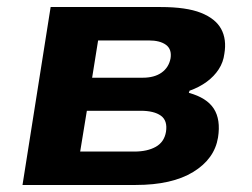

<svg xmlns="http://www.w3.org/2000/svg" viewBox="-20 -526 718 546"><path d="M44 0 124 -506H437Q510 -506 551.5 -489.5Q593 -473 609 -443.5Q625 -414 618 -373Q615 -349 602 -329Q589 -309 568 -293.5Q547 -278 519 -268L517 -262Q568 -248 588 -217Q608 -186 600 -135Q590 -74 529.5 -37Q469 0 366 0ZM208 -95H362Q399 -95 423 -108.5Q447 -122 452 -151Q457 -183 437.5 -197Q418 -211 380 -211H227ZM242 -305H386Q419 -305 439.5 -319.5Q460 -334 465 -360Q469 -386 452 -398.5Q435 -411 403 -411H259Z"/></svg>

Font: Nunito Sans 6pt ExtraBold
Style: Italic
Weight: 800
Italic angle: -9°
Version: Version 3.101;gftools[0.9.27]